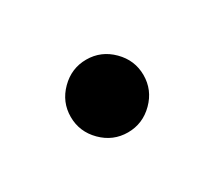

<svg xmlns="http://www.w3.org/2000/svg" viewBox="-41 -151 249 224"><g transform="rotate(-30 84.0 -39.0)"><path d="M118.5 -4.5Q104 10 84 10Q64 10 49.5 -4.5Q35 -19 35 -39Q35 -59 49.5 -73.5Q64 -88 84 -88Q104 -88 118.5 -73.5Q133 -59 133 -39Q133 -19 118.5 -4.5Z"/></g></svg>

Font: Oakes Grotesk Light
Style: Regular
Weight: 300
Designer: Samuel Oakes
Foundry: Samuel Oakes
Version: Version 1.000;PS 001.000;hotconv 1.0.88;makeotf.lib2.5.64775